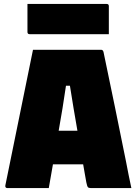

<svg xmlns="http://www.w3.org/2000/svg" viewBox="-20 -952 690 972"><path d="M227 0H16Q12 0 9 -3Q6 -6 7 -13Q42 -185 77 -356.5Q112 -528 147 -700H492Q501 -700 504 -689Q533 -551 561.5 -412Q590 -273 618 -134Q624 -100 631 -67Q638 -34 645 0H439Q429 0 425 -4.5Q421 -9 417 -29Q413 -51 409 -74Q405 -97 401 -120H248Q243 -90 237.5 -60Q232 -30 227 0ZM314 -518Q306 -461 296.5 -404Q287 -347 277 -290H372Q362 -346 352.5 -403.5Q343 -461 334 -518ZM119 -932H520Q531 -932 531 -921V-779H130Q119 -779 119 -790Z"/></svg>

Font: Recursive Sn Lnr St XBk
Style: Regular
Weight: 1000
Version: Version 1.079;hotconv 1.0.112;makeotfexe 2.5.65598; ttfautoh